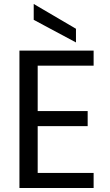

<svg xmlns="http://www.w3.org/2000/svg" viewBox="-20 -948 554 968"><path d="M452 -617H170V-388H422V-312H170V-76H452V0H78V-693H452ZM150 -928 363 -803V-734L150 -848Z"/></svg>

Font: Parkinsans Light
Style: Regular
Weight: 400
Version: Version 1.000